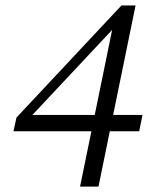

<svg xmlns="http://www.w3.org/2000/svg" viewBox="-20 -675 551 714"><path d="M497.7 -186.9 509.8 -247.6H88.2L86.4 -232.6L421.5 -590H402.4L277.7 19H346.2L484.1 -654.6H431.6L41.3 -237.9L30.1 -186.9H497.7Z"/></svg>

Font: Source Serif Variable
Style: Italic
Weight: 389
Italic angle: -12°
Designer: Frank Grießhammer
Foundry: Adobe Systems Incorporated
Version: Version 3.001;hotconv 1.0.111;makeotfexe 2.5.65597